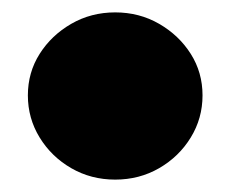

<svg xmlns="http://www.w3.org/2000/svg" viewBox="-20 -483 372 310"><path d="M166 -193Q127 -193 95 -211.5Q63 -230 44 -261Q25 -292 25 -329Q25 -366 44 -396Q63 -426 95 -444.5Q127 -463 166 -463Q205 -463 237 -444.5Q269 -426 288 -396Q307 -366 307 -329Q307 -292 288 -261Q269 -230 237 -211.5Q205 -193 166 -193Z"/></svg>

Font: REM Black
Style: Regular
Weight: 900
Designer: Octavio Pardo
Foundry: Ashler Design
Version: Version 1.005;gftools[0.9.28]